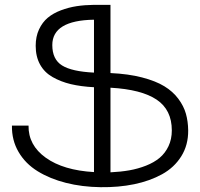

<svg xmlns="http://www.w3.org/2000/svg" viewBox="-20 -777 835 801"><path d="M765.1 -232.9Q765.6 -171.9 736.3 -125Q707 -78.1 656 -50Q605 -22 540 -8.5Q475.1 4.9 399.9 3.9Q321.8 2.9 254.9 -14.2Q188 -31.2 137 -62.7Q85.9 -94.2 57.4 -143.1Q28.8 -191.9 29.8 -252.9H99.1Q97.7 -171.4 171.1 -118.9Q244.6 -66.4 372.1 -59.1V-413.1Q317.4 -416 275.4 -426Q233.4 -436 199.2 -455.6Q165 -475.1 147 -508.1Q128.9 -541 128.9 -585.9Q128.9 -624.5 142.8 -654.3Q156.7 -684.1 179.2 -702.9Q201.7 -721.7 233.9 -733.9Q266.1 -746.1 299.6 -751.2Q333 -756.3 372.1 -756.8H440.9V-472.2Q515.6 -468.8 572.8 -453.9Q629.9 -439 665.5 -417.2Q701.2 -395.5 723.9 -365Q746.6 -334.5 755.6 -302.5Q764.6 -270.5 765.1 -232.9ZM198.2 -588.9Q198.2 -529.3 239 -503.9Q279.8 -478.5 372.1 -474.1V-694.8Q198.2 -691.9 198.2 -588.9ZM440.9 -58.1Q483.4 -60.1 519.5 -66.4Q555.7 -72.8 589.1 -85.9Q622.6 -99.1 645.8 -118.4Q668.9 -137.7 682.9 -167Q696.8 -196.3 696.8 -232.9Q696.8 -318.8 633.5 -361.3Q570.3 -403.8 440.9 -411.1Z"/></svg>

Font: Montserrat arm Light
Style: Regular
Weight: 300
Designer: Julieta Ulanovsky
Foundry: Julieta Ulanovsky
Version: Version 6.000;PS 006.000;hotconv 1.0.88;makeotf.lib2.5.64775